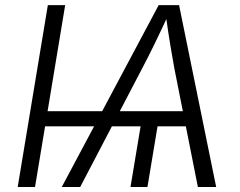

<svg xmlns="http://www.w3.org/2000/svg" viewBox="-20 -748 958 768"><path d="M240.7 -727.5 120.1 0H50.8L171.4 -727.5ZM615.2 -272.9 569.8 0H502L547.4 -272.9ZM227.1 0 614.7 -727.5H696.3L844.7 0H771.5L677.2 -475.6Q670.4 -511.7 661.4 -566.4Q652.3 -621.1 642.1 -695.8H656.7Q623.5 -624 596.9 -569.6Q570.3 -515.1 549.3 -475.6L300.8 0ZM127.4 -242.7 137.2 -303.2H770.5L760.7 -242.7Z"/></svg>

Font: Inter Light
Style: Italic
Weight: 300
Italic angle: -9.3988°
Designer: Rasmus Andersson
Foundry: rsms
Version: Version 4.001;git-66647c0bb